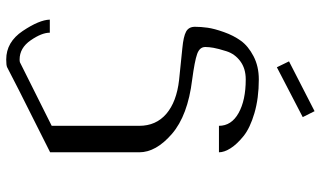

<svg xmlns="http://www.w3.org/2000/svg" viewBox="-222 -784 1007 602"><g transform="rotate(90 281.0 -483.5)"><path d="M329.1 -966.8 347.7 -929.7 191.4 -848.6 172.9 -886.7ZM229.5 -792Q288.1 -792 335 -778.3Q381.8 -764.6 407.2 -744.1Q432.6 -723.6 445.3 -703.6Q458 -683.6 458 -667H375Q375 -706.1 335 -728.5Q294.9 -751 229.5 -751Q195.3 -751 172.4 -733.9Q149.4 -716.8 141.1 -690.4Q132.8 -664.1 130.4 -649.9Q127.9 -635.7 127.9 -625V-624Q127.9 -606.4 149.9 -598.6Q171.9 -590.8 230.5 -583Q342.8 -569.3 400.4 -519.5Q458 -469.7 458 -417V-137.7Q453.1 -134.8 354 -85.4Q254.9 -36.1 191.4 -2.9Q185.5 0 167 0Q112.3 0 77.6 -51.8Q43 -103.5 42 -136.7H83Q83 -111.3 106.9 -76.7Q130.9 -42 167 -42Q172.9 -42 175.8 -43L375 -142.6V-417Q375 -469.7 337.4 -502Q299.8 -534.2 231.4 -542Q168.9 -548.8 131.8 -552.2Q94.7 -555.7 79.6 -564Q64.5 -572.3 64.5 -591.8Q64.5 -610.4 67.4 -631.3Q70.3 -652.3 81.1 -682.6Q91.8 -712.9 108.4 -735.8Q125 -758.8 156.7 -775.4Q188.5 -792 229.5 -792Z"/></g></svg>

Font: wanta
Style: Medium
Weight: 500
Version: Version 0.91